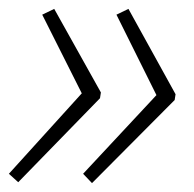

<svg xmlns="http://www.w3.org/2000/svg" viewBox="-24 -492 437 432"><path d="M183 -80 369 -267 371 -280 265 -472 238 -459 328 -278 163 -101ZM17 -82 201 -271 203 -284 98 -472 71 -459 160 -282 -4 -101Z"/></svg>

Font: Noto Sans ExtraLight
Style: Italic
Weight: 200
Italic angle: -12°
Designer: Monotype Design Team
Foundry: Monotype Imaging Inc.
Version: Version 2.013